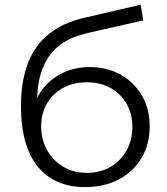

<svg xmlns="http://www.w3.org/2000/svg" viewBox="-20 -779 699 806"><path d="M336.7 6.4Q272.9 6.4 223.3 -15Q173.8 -36.3 139 -78.9Q104.2 -121.5 86.1 -185Q68 -248.5 68 -332.8Q68 -407.6 82 -464.3Q96 -521 120.8 -562.2Q145.5 -603.4 179.5 -631.5Q213.4 -659.7 252.6 -677.4Q291.9 -695 334.4 -704.4L570.3 -759.2L581.6 -693.3L360.2 -643.2Q338.6 -638.4 309.2 -629.4Q279.8 -620.3 249.3 -602.2Q218.9 -584.1 193.1 -552.3Q167.3 -520.5 151.4 -469.8Q135.6 -419 135.6 -344.5Q135.6 -328 136.6 -318.4Q137.7 -308.8 139.2 -298.6Q140.7 -288.4 142 -268.4L111.3 -293.6Q122.1 -354.8 155.8 -400.6Q189.6 -446.4 241.1 -471.9Q292.7 -497.4 356.2 -497.4Q429.3 -497.4 486.2 -465.7Q543.1 -433.9 575.8 -377.7Q608.4 -321.5 608.4 -248.2Q608.4 -174.8 574.9 -117.1Q541.4 -59.5 480.2 -26.5Q418.9 6.4 336.7 6.4ZM345.4 -53.4Q401.2 -53.4 444.3 -78.7Q487.3 -104.1 511.5 -147.9Q535.7 -191.7 535.7 -246.5Q535.7 -301.3 511.5 -343.4Q487.3 -385.4 444.3 -409.5Q401.2 -433.6 344.3 -433.6Q288.5 -433.6 245.1 -410.1Q201.8 -386.5 177.3 -344.8Q152.8 -303 152.8 -248.2Q152.8 -193.4 177.6 -149Q202.3 -104.6 245.7 -79Q289 -53.4 345.4 -53.4Z"/></svg>

Font: Montserrat Alternates Thin
Style: Regular
Weight: 100
Designer: Julieta Ulanovsky
Foundry: Julieta Ulanovsky
Version: Version 9.000